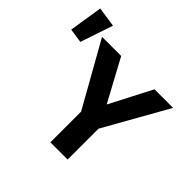

<svg xmlns="http://www.w3.org/2000/svg" viewBox="-214 -1011 1206 1206"><g transform="rotate(45 388.5 -408.0)"><path d="M545 0H392V-273L153 -698H323L473 -420H475L619 -698H784L545 -274ZM152 -796 79 -579 -16 -593 19 -816Z"/></g></svg>

Font: IBM Plex Sans Var
Style: Regular
Weight: 400
Designer: Mike Abbink, Paul van der Laan, Pieter van Rosmalen
Foundry: Bold Monday
Version: Version 3.000